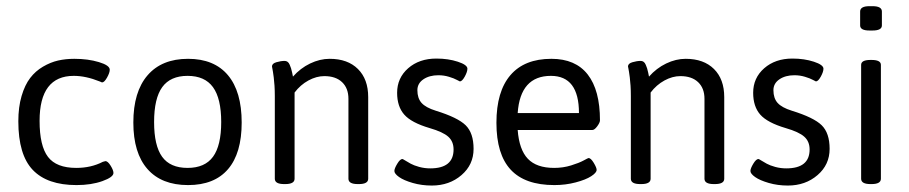

<svg xmlns="http://www.w3.org/2000/svg" viewBox="-20 -589 2915 616"><path d="M225.5 4.8Q131.6 4.8 85.2 -43.8Q38.8 -92.4 38.8 -199.8Q38.8 -245.7 49.3 -281.2Q59.8 -316.7 76.9 -338.9Q93.9 -361.1 117.9 -375.1Q141.9 -389.2 166.3 -394.8Q190.6 -400.3 218.4 -400.3Q262.4 -400.3 297.3 -389.8Q332.1 -379.3 332.1 -365.4Q332.1 -355.5 323.4 -340.1Q314.7 -324.6 307.6 -324.6Q306.8 -324.6 306 -325Q305.2 -325.4 303.4 -326.2Q301.6 -327 299.6 -327.8Q255.3 -345.6 216.8 -345.6Q107 -345.6 107 -201.3Q107 -120.9 134 -85.6Q160.9 -50.3 224.7 -50.3Q272.3 -50.3 309.9 -69.8L318.3 -72.1Q325.8 -72.1 334.9 -57.5Q344 -42.8 344 -34.1Q344 -20.6 308.4 -7.9Q272.7 4.8 225.5 4.8Z M583.4 4.8Q498.2 4.8 453 -46.8Q407.8 -98.3 407.8 -195.8Q407.8 -294.5 453.4 -347.4Q499 -400.3 583.4 -400.3Q667.1 -400.3 711.3 -347.8Q755.4 -295.3 755.4 -195.8Q755.4 -97.5 711.7 -46.4Q667.9 4.8 583.4 4.8ZM581.8 -50.3Q637.3 -50.3 663.5 -86.2Q689.7 -122.1 689.7 -197.4Q689.7 -273.1 663.3 -309.4Q636.9 -345.6 581.8 -345.6Q526.8 -345.6 500.6 -309.6Q474.4 -273.5 474.4 -197.4Q474.4 -121.7 500.2 -86Q526 -50.3 581.8 -50.3Z M891.8 1.6Q861.7 1.6 861.7 -15.5V-281Q861.7 -298.5 860.7 -314.1Q859.7 -329.8 858.3 -340.3Q856.9 -350.8 855.7 -358.7Q854.5 -366.6 853.5 -371Q852.6 -375.3 852.6 -375.7Q852.6 -385.3 866.8 -389.4Q881.1 -393.6 893.4 -393.6Q898.5 -393.6 902.7 -390.6Q906.9 -387.6 909.6 -380.9Q912.4 -374.2 913.8 -369.8Q915.2 -365.4 917.4 -355.5Q919.5 -345.6 919.9 -343.2Q943.7 -370.2 975 -385.3Q1006.3 -400.3 1037.7 -400.3Q1095.5 -400.3 1128.4 -367.6Q1161.3 -334.9 1161.3 -277.4V-15.5Q1161.3 1.6 1131.2 1.6H1128Q1097.9 1.6 1097.9 -15.5V-271.9Q1097.9 -306 1077.5 -325.4Q1057.1 -344.8 1020.6 -344.8Q995.2 -344.8 969.5 -330.8Q943.7 -316.7 925.1 -292.1V-15.5Q925.1 1.6 895 1.6Z M1365.4 6.3Q1332.9 6.3 1304.2 -2Q1275.5 -10.3 1260.4 -21Q1245.3 -31.7 1245.3 -40.4Q1245.3 -48.4 1254.5 -63.6Q1263.6 -78.9 1271.1 -78.9Q1272.3 -78.9 1280 -74.1Q1287.8 -69.4 1297.7 -63.8Q1307.6 -58.3 1324.8 -53.5Q1342.1 -48.8 1360.3 -48.8Q1435.2 -48.8 1435.2 -109.4Q1435.2 -135.2 1418.2 -150.4Q1401.1 -165.7 1358.7 -178Q1299.6 -195.4 1276.9 -221.4Q1254.1 -247.3 1254.1 -291.3Q1254.1 -338.9 1289.5 -370Q1325 -401.1 1380.1 -401.1Q1418.2 -401.1 1448.9 -391Q1479.6 -380.9 1479.6 -368.6Q1479.6 -358.7 1471.1 -343.2Q1462.5 -327.8 1455.4 -327.8Q1454.6 -327.8 1445.7 -332.7Q1436.8 -337.7 1420.5 -342.6Q1404.3 -347.6 1386.4 -347.6Q1357.5 -347.6 1338.3 -334.5Q1319.1 -321.4 1319.1 -299.6Q1319.1 -273.9 1332.5 -258.8Q1346 -243.8 1378.1 -233.8Q1448.7 -212 1474 -187.1Q1499.4 -162.1 1499.4 -111.4Q1499.4 -60.6 1460.6 -27.2Q1421.7 6.3 1365.4 6.3Z M1758.6 4.8Q1664.3 4.8 1618.5 -44.6Q1572.7 -93.9 1572.7 -195Q1572.7 -295.7 1617.7 -348Q1662.7 -400.3 1749.1 -400.3Q1826.4 -400.3 1865.6 -350Q1904.9 -299.6 1904.9 -202.9Q1904.9 -195.8 1896.2 -183.9Q1887.4 -172 1880.7 -172H1640.9Q1645.7 -108.6 1673.6 -79.5Q1701.5 -50.3 1757.8 -50.3Q1786.8 -50.3 1812.3 -58.3Q1837.9 -66.2 1852.4 -74.1Q1866.8 -82 1868.4 -82Q1875.5 -82 1884.9 -66.6Q1894.2 -51.1 1894.2 -44Q1894.2 -34.9 1876.7 -23.6Q1859.3 -12.3 1827 -3.8Q1794.7 4.8 1758.6 4.8ZM1640.9 -226.3H1837.5Q1837.5 -345.6 1747.5 -345.6Q1649.2 -345.6 1640.9 -226.3Z M2034.1 1.6Q2004 1.6 2004 -15.5V-281Q2004 -298.5 2003 -314.1Q2002 -329.8 2000.6 -340.3Q1999.2 -350.8 1998 -358.7Q1996.8 -366.6 1995.8 -371Q1994.8 -375.3 1994.8 -375.7Q1994.8 -385.3 2009.1 -389.4Q2023.4 -393.6 2035.7 -393.6Q2040.8 -393.6 2045 -390.6Q2049.1 -387.6 2051.9 -380.9Q2054.7 -374.2 2056.1 -369.8Q2057.5 -365.4 2059.7 -355.5Q2061.8 -345.6 2062.2 -343.2Q2086 -370.2 2117.3 -385.3Q2148.6 -400.3 2179.9 -400.3Q2237.8 -400.3 2270.7 -367.6Q2303.6 -334.9 2303.6 -277.4V-15.5Q2303.6 1.6 2273.5 1.6H2270.3Q2240.2 1.6 2240.2 -15.5V-271.9Q2240.2 -306 2219.8 -325.4Q2199.4 -344.8 2162.9 -344.8Q2137.5 -344.8 2111.8 -330.8Q2086 -316.7 2067.4 -292.1V-15.5Q2067.4 1.6 2037.3 1.6Z M2507.7 6.3Q2475.2 6.3 2446.5 -2Q2417.8 -10.3 2402.7 -21Q2387.6 -31.7 2387.6 -40.4Q2387.6 -48.4 2396.7 -63.6Q2405.9 -78.9 2413.4 -78.9Q2414.6 -78.9 2422.3 -74.1Q2430 -69.4 2440 -63.8Q2449.9 -58.3 2467.1 -53.5Q2484.3 -48.8 2502.6 -48.8Q2577.5 -48.8 2577.5 -109.4Q2577.5 -135.2 2560.4 -150.4Q2543.4 -165.7 2501 -178Q2441.9 -195.4 2419.1 -221.4Q2396.4 -247.3 2396.4 -291.3Q2396.4 -338.9 2431.8 -370Q2467.3 -401.1 2522.4 -401.1Q2560.4 -401.1 2591.2 -391Q2621.9 -380.9 2621.9 -368.6Q2621.9 -358.7 2613.4 -343.2Q2604.8 -327.8 2597.7 -327.8Q2596.9 -327.8 2588 -332.7Q2579.1 -337.7 2562.8 -342.6Q2546.6 -347.6 2528.7 -347.6Q2499.8 -347.6 2480.6 -334.5Q2461.4 -321.4 2461.4 -299.6Q2461.4 -273.9 2474.8 -258.8Q2488.3 -243.8 2520.4 -233.8Q2591 -212 2616.3 -187.1Q2641.7 -162.1 2641.7 -111.4Q2641.7 -60.6 2602.9 -27.2Q2564 6.3 2507.7 6.3Z M2769.7 -491.1Q2739.6 -491.1 2739.6 -507.3V-552.1Q2739.6 -569.2 2769.7 -569.2H2779.2Q2809.4 -569.2 2809.4 -552.1V-507.3Q2809.4 -491.1 2779.2 -491.1ZM2772.9 1.6Q2742.8 1.6 2742.8 -15.5V-380.9Q2742.8 -396.7 2772.9 -396.7H2776.1Q2806.2 -396.7 2806.2 -380.9V-15.5Q2806.2 1.6 2776.1 1.6Z"/></svg>

Font: Jaldi
Style: Regular
Weight: 400
Designer: Pablo Cosgaya and Nicolas Silva
Foundry: Omnibus-Type
Version: Version 1.001;PS 001.001;hotconv 1.0.70;makeotf.lib2.5.58329